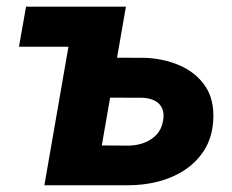

<svg xmlns="http://www.w3.org/2000/svg" viewBox="-20 -548 687 568"><path d="M333.5 -528.3 312.5 -409.7H36.1L57.1 -528.3ZM267.1 -377.4 406.2 -377Q461.9 -375.5 510.3 -355Q558.6 -334.5 586.7 -293.9Q614.7 -253.4 610.8 -190.9Q607.4 -140.6 584.7 -104.5Q562 -68.4 526.1 -44.9Q490.2 -21.5 446.3 -10.5Q402.3 0.5 357.4 0H111.3L203.1 -528.3H352.5L281.2 -117.7L361.3 -117.2Q385.3 -117.7 406.7 -125.7Q428.2 -133.8 443.1 -149.7Q458 -165.5 462.4 -190.9Q466.3 -212.9 459.7 -227.5Q453.1 -242.2 438 -250Q422.9 -257.8 401.9 -258.8L246.6 -259.3Z"/></svg>

Font: Roboto ExtraBold
Style: Italic
Weight: 800
Designer: Christian Robertson
Foundry: Google
Version: Version 3.009; 2024